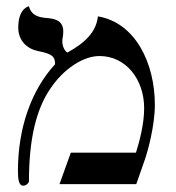

<svg xmlns="http://www.w3.org/2000/svg" viewBox="-20 -585 560 610"><path d="M291 -533C286 -483 249 -448 194 -418C184 -424 178 -440 178 -453C178 -466 181 -468 181 -485C181 -522 151 -526 126 -528C106 -530 80 -534 72 -565C72 -565 38 -560 38 -497C38 -462 59 -432 100 -423C144 -414 155 -407 155 -381C79 -298 37 -178 37 -42C37 -14 40 5 54 5C63 5 72 -4 72 -9C72 -143 95 -237 139 -302C182 -367 245 -407 296 -407C380 -407 438 -333 438 -241C438 -191 423 -135 412 -100H205L169 0H413L442 -83C449 -104 472 -185 472 -252C472 -383 411 -513 291 -533Z"/></svg>

Font: Libertinus Math
Style: Regular
Weight: 400
Designer: Philipp H. Poll, Khaled Hosny
Foundry: Caleb Maclennan
Version: Version 7.050;RELEASE